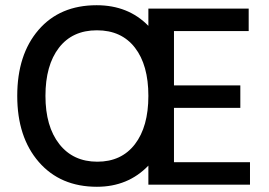

<svg xmlns="http://www.w3.org/2000/svg" viewBox="-20 -707 1028 735"><path d="M937 0H548V-73Q470 8 351 8Q211 8 128.5 -87Q46 -182 46 -340Q46 -498 127.5 -592.5Q209 -687 350 -687Q471 -687 548 -608V-674H932V-588H646V-380H900V-294H646V-86H937ZM205.5 -524Q154 -457 154 -340Q154 -223 207 -155.5Q260 -88 352.5 -88Q445 -88 496.5 -155Q548 -222 548 -340Q548 -458 496.5 -524.5Q445 -591 351 -591Q257 -591 205.5 -524Z"/></svg>

Font: Hind Jalandhar Medium
Style: Regular
Weight: 500
Designer: Namrata Goyal
Foundry: Indian Type Foundry
Version: Version 0.702;PS 1.0;hotconv 1.0.81;makeotf.lib2.5.63406